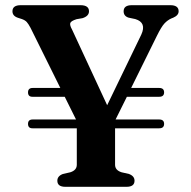

<svg xmlns="http://www.w3.org/2000/svg" viewBox="-20 -720 736 740"><path d="M88 -242.5Q88 -259.5 106 -259.5H273L229.5 -347H105Q88 -347 88 -364Q88 -381 106 -381H212.5L97.5 -613Q89.5 -628 83.2 -635Q77 -642 64.5 -646.5L49 -651.5Q28 -658.5 28 -676.5Q28 -700 60 -700H290Q323 -700 323 -676.5Q323 -658 298 -650L275 -646Q253 -639 250.8 -630.8Q248.5 -622.5 257.5 -606.5L393 -314.5L524.5 -586.5Q546 -633 501.5 -646.5L475.5 -652Q456.5 -658 456.5 -676.5Q456.5 -700 488 -700H636.5Q668.5 -700 668.5 -676.5Q668.5 -661 648 -652L640.5 -649Q626 -642.5 614 -629.8Q602 -617 584.5 -581.5L485.5 -381H593.5Q612.5 -381 612.5 -364Q612.5 -347 593.5 -347H469L425.5 -259.5H593.5Q612.5 -259.5 612.5 -242.5Q612.5 -225.5 593.5 -225.5H423.5V-85Q423.5 -64 448.5 -56L477 -49.5Q498.5 -41.5 498.5 -23.5Q498.5 0 467.5 0H232Q201 0 201 -23.5Q201 -41.5 222.5 -49.5L251 -56Q276 -64 276 -85V-225.5H105Q88 -225.5 88 -242.5Z"/></svg>

Font: Fraunces 9pt S000 SemiBold
Style: Regular
Weight: 600
Version: Version 1.000; ttfautohint (v1.8.3)